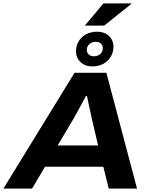

<svg xmlns="http://www.w3.org/2000/svg" viewBox="-52 -1119 893 1139"><path d="M-32 0 390 -687H579L761 0H593L561 -130H215L138 0ZM290 -256H530L492 -418Q489 -432 485 -451Q481 -470 476.5 -489.5Q472 -509 469 -525Q466 -541 464 -550H458Q447 -530 433.5 -504.5Q420 -479 407 -455.5Q394 -432 385 -416ZM495 -725Q453 -725 426 -750.5Q399 -776 399 -814Q399 -849 415.5 -875.5Q432 -902 460.5 -916.5Q489 -931 525 -931Q567 -931 594 -906Q621 -881 621 -842Q621 -808 604.5 -781.5Q588 -755 560 -740Q532 -725 495 -725ZM504 -785Q520 -785 532 -791Q544 -797 551 -808.5Q558 -820 558 -834Q558 -850 546.5 -860.5Q535 -871 516 -871Q501 -871 489 -865Q477 -859 470 -848Q463 -837 463 -822Q463 -807 474.5 -796Q486 -785 504 -785ZM451 -967 562 -1099H726L727 -1096L566 -967Z"/></svg>

Font: Archivo SemiExpanded
Style: Bold Italic
Weight: 700
Width: 6
Italic angle: -10°
Designer: Hector Gatti
Foundry: Omnibus-Type
Version: Version 2.001